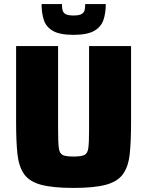

<svg xmlns="http://www.w3.org/2000/svg" viewBox="-20 -914 722 942"><path d="M341 8Q239 8 181.5 -7.5Q124 -23 98 -60Q72 -97 65.5 -159Q59 -221 59 -313V-688H265V-276Q265 -216 268.5 -188.5Q272 -161 287.5 -153.5Q303 -146 341 -146Q378 -146 394 -153.5Q410 -161 413.5 -188.5Q417 -216 417 -276V-688H623V-313Q623 -221 616.5 -159Q610 -97 583.5 -60Q557 -23 499.5 -7.5Q442 8 341 8ZM341 -743Q273 -743 239.5 -762.5Q206 -782 195 -816Q184 -850 184 -894H284Q284 -878 286.5 -865.5Q289 -853 300.5 -845.5Q312 -838 341 -838Q369 -838 381 -845.5Q393 -853 395.5 -865.5Q398 -878 398 -894H499Q499 -850 487.5 -816Q476 -782 442 -762.5Q408 -743 341 -743Z"/></svg>

Font: Saira ExtraBold
Style: Regular
Weight: 800
Designer: Hector Gatti with collaboration of the Omnibus-Type team
Foundry: Omnibus-Type
Version: Version 1.100; ttfautohint (v1.8.3)